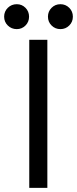

<svg xmlns="http://www.w3.org/2000/svg" viewBox="-25 -913 374 933"><path d="M117.2 -719.7H205.1V0H117.2ZM208 -832Q208 -857.4 225.6 -875Q243.2 -892.6 268.6 -892.6Q293.9 -892.6 311.5 -875Q329.1 -857.4 329.1 -832Q329.1 -806.6 311.5 -789.1Q293.9 -771.5 268.6 -771.5Q243.2 -771.5 225.6 -789.1Q208 -806.6 208 -832ZM-4.9 -832Q-4.9 -857.4 12.9 -875Q30.8 -892.6 56.6 -892.6Q81.5 -892.6 98.9 -875Q116.2 -857.4 116.2 -832Q116.2 -806.6 98.9 -789.1Q81.5 -771.5 56.6 -771.5Q30.8 -771.5 12.9 -789.1Q-4.9 -806.6 -4.9 -832Z"/></svg>

Font: Reddit Sans Strawberry
Style: Regular
Weight: 400
Designer: Stephen Hutchings
Foundry: Reddit
Version: Version 1.013